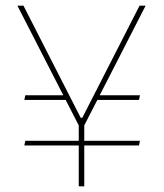

<svg xmlns="http://www.w3.org/2000/svg" viewBox="-20 -659 580 679"><path d="M319 -305.5 327.5 -322H475L471.5 -305.5ZM69.5 -161H475L471.5 -144.5H66ZM211 -322 220 -305.5H66L69.5 -322ZM259.5 -213.5 41.5 -639H63L210 -351L265.5 -242.5H271L326.5 -351L473.5 -639H495L277 -213.5ZM258.5 0V-235.5H278V0Z"/></svg>

Font: Anek Gujarati Medium Thin
Style: Regular
Weight: 250
Version: Version 1.003